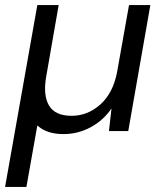

<svg xmlns="http://www.w3.org/2000/svg" viewBox="-34 -516 639 756"><path d="M-14 220 113 -496H197L148 -215Q135 -141 159 -100.5Q183 -60 248 -60Q311 -60 361 -104.5Q411 -149 427 -232L474 -496H558L471 0H395L405 -89Q373 -42 323 -15Q273 12 216 12Q150 12 113 -22L70 220Z"/></svg>

Font: DM Sans Italic
Style: Regular
Weight: 400
Italic angle: -10°
Designer: Colophon Foundry, Jonny Pinhorn
Foundry: Colophon Foundry
Version: Version 4.004; ttfautohint (v1.8.4.7-5d5b)